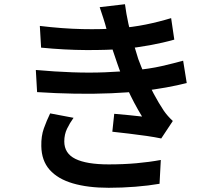

<svg xmlns="http://www.w3.org/2000/svg" viewBox="-20 -832 1040 911"><path d="M169 -709Q277 -696 370.5 -694Q464 -692 542 -698Q609 -703 671 -715.5Q733 -728 792 -746L807 -644Q754 -629 691.5 -617.5Q629 -606 566 -600Q489 -594 388 -594.5Q287 -595 175 -606ZM150 -500Q239 -492 322 -489Q405 -486 478.5 -489Q552 -492 611 -498Q689 -505 747.5 -518.5Q806 -532 849 -544L866 -438Q823 -427 768 -417Q713 -407 652 -400Q589 -393 507.5 -389.5Q426 -386 336 -387.5Q246 -389 156 -395ZM486 -692Q479 -719 470.5 -745Q462 -771 453 -798L573 -812Q579 -766 589 -720.5Q599 -675 611.5 -632.5Q624 -590 636 -552Q649 -517 668 -473Q687 -429 710 -386Q733 -343 757 -307Q766 -294 776.5 -282Q787 -270 800 -258L745 -175Q717 -181 676 -187Q635 -193 592 -198Q549 -203 513 -207L522 -292Q555 -289 593.5 -285.5Q632 -282 654 -279Q614 -345 584.5 -410.5Q555 -476 536 -532Q524 -567 515 -594Q506 -621 499.5 -644.5Q493 -668 486 -692ZM329 -273Q311 -248 298 -221Q285 -194 285 -161Q285 -104 338 -78Q391 -52 496 -52Q566 -52 627.5 -57.5Q689 -63 743 -73L737 40Q685 49 622 54Q559 59 496 59Q397 59 325.5 38Q254 17 215.5 -26.5Q177 -70 176 -139Q175 -186 188 -222.5Q201 -259 218 -294Z"/></svg>

Font: Noto Sans JP SemiBold
Style: Regular
Weight: 600
Designer: Ryoko NISHIZUKA  (kana, bopomofo & ideographs); Paul D. Hunt (Latin, Greek & Cyrillic); Sandoll Communications , Soo-you
Foundry: Adobe
Version: Version 2.004-H2;hotconv 1.0.118;makeotfexe 2.5.65603